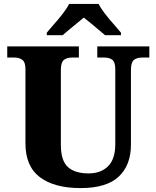

<svg xmlns="http://www.w3.org/2000/svg" viewBox="-20 -951 799 981"><path d="M110 -219V-598Q110 -633 94.5 -645Q79 -657 52 -657H17V-714H383V-657H349Q321 -657 306 -644.5Q291 -632 291 -594V-210Q291 -131 326.5 -98Q362 -65 433 -65Q495 -65 532 -101.5Q569 -138 569 -214V-598Q569 -633 554.5 -645Q540 -657 512 -657H477V-714H743V-657H707Q679 -657 664 -644.5Q649 -632 649 -594V-212Q649 -107 586.5 -48.5Q524 10 392 10Q258 10 184 -45.5Q110 -101 110 -219ZM219 -784 247 -817Q316 -894 333 -931H484Q501 -894 570 -817L598 -784V-771H517L447 -830Q436 -838 408 -861L374 -833Q314 -784 300 -771H219Z"/></svg>

Font: Noto Serif ExtraBold
Style: Regular
Weight: 800
Designer: Monotype Design Team
Foundry: Monotype Imaging Inc.
Version: Version 1.001